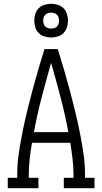

<svg xmlns="http://www.w3.org/2000/svg" viewBox="-20 -994 540 1014"><path d="M21 0V-55H71V-74Q71 -130 79.5 -186Q88 -242 99 -297.5Q110 -353 123.5 -408Q137 -463 151.5 -517.5Q166 -572 182 -626.5Q198 -681 215 -735H285Q302 -681 318 -626.5Q334 -572 348.5 -517.5Q363 -463 376.5 -408Q390 -353 401 -297.5Q412 -242 420.5 -186Q429 -130 429 -74V-55H479V0H317V-55H368V-74Q368 -115 363 -157Q358 -199 351 -240H149Q142 -199 137 -157Q132 -115 132 -74V-55H183V0ZM159 -296H341Q324 -388 300 -479.5Q276 -571 250 -662Q224 -571 200 -479.5Q176 -388 159 -296ZM250 -796Q232 -796 214.5 -801.5Q197 -807 184.5 -819.5Q172 -832 166.5 -849.5Q161 -867 161 -885Q161 -903 166.5 -920.5Q172 -938 184.5 -950.5Q197 -963 214.5 -968.5Q232 -974 250 -974Q268 -974 285.5 -968.5Q303 -963 315.5 -950.5Q328 -938 333.5 -920.5Q339 -903 339 -885Q339 -867 333.5 -849.5Q328 -832 315.5 -819.5Q303 -807 285.5 -801.5Q268 -796 250 -796ZM250 -843Q258 -843 266.5 -845.5Q275 -848 281 -854Q287 -860 289.5 -868.5Q292 -877 292 -885Q292 -893 289.5 -901.5Q287 -910 281 -916Q275 -922 266.5 -924.5Q258 -927 250 -927Q242 -927 233.5 -924.5Q225 -922 219 -916Q213 -910 210.5 -901.5Q208 -893 208 -885Q208 -877 210.5 -868.5Q213 -860 219 -854Q225 -848 233.5 -845.5Q242 -843 250 -843Z"/></svg>

Font: Iosevka Curly Slab Light
Style: Regular
Weight: 300
Monospace: yes
Designer: Belleve Invis
Foundry: Belleve Invis
Version: Version 22.1.2; ttfautohint (v1.8.4)